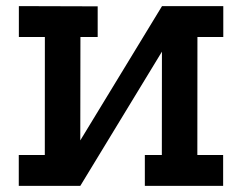

<svg xmlns="http://www.w3.org/2000/svg" viewBox="-20 -609 793 629"><path d="M41.8 -589 300 -588.2V-487.8H243.5L243 -149L510.8 -589H711.5V-487.8H626.8L626.5 -101.2H711V0H454.5V-101.2H510.2L510.5 -439.8L243 0H41.5V-101.2H126.8L127 -487.8H41.8Z"/></svg>

Font: Podkova VF Beta
Style: Regular
Weight: 400
Designer: Ilya Yudin
Foundry: Cyreal (www.cyreal.org)
Version: Version 2.100